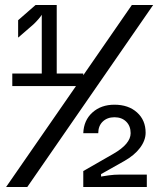

<svg xmlns="http://www.w3.org/2000/svg" viewBox="-20 -750 639 770"><path d="M4.4 0 284.7 -404.8H29.3V-455.1H147.5V-690.9Q143.6 -684.1 134.5 -673.6Q125.5 -663.1 114.7 -652.8L52.7 -599.1V-668.9L122.6 -730H207.5V-455.1H314V-448.2L508.8 -730H594.2L89.4 0ZM314 0V-64L434.1 -132.8Q503.9 -172.9 503.9 -215.8Q503.9 -244.6 486.1 -262.2Q468.3 -279.8 439 -279.8Q410.2 -279.8 392.1 -262.5Q374 -245.1 374 -215.8H314Q315.9 -267.6 350.6 -298.8Q385.3 -330.1 439 -330.1Q495.1 -330.1 529.5 -299.1Q564 -268.1 564 -217.8Q564 -187 541.5 -157Q519 -127 478 -104L385.3 -51.8V-42Q396.5 -43.9 417.2 -46.9Q438 -49.8 460 -49.8H568.8V0Z"/></svg>

Font: UDEV Gothic 35
Style: Regular
Weight: 400
Version: v2.1.0; ttfautohint (v1.8.4.7-5d5b-dirty) -l 6 -r 45 -G 200 